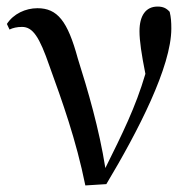

<svg xmlns="http://www.w3.org/2000/svg" viewBox="-20 -557 593 585"><path d="M240 8 304 4C401 -158 502 -354 502 -470C502 -490 501 -504 497 -521C487 -532 477 -537 460 -537C424 -537 405 -509 405 -462C405 -433 411 -392 423 -332C393 -230 353 -150 301 -45C282 -165 248 -281 217 -379C186 -493 155 -532 94 -532C58 -532 21 -515 1 -484L9 -467C19 -472 32 -475 47 -475C80 -475 100 -445 131 -355C169 -250 212 -131 240 8Z"/></svg>

Font: Noto Serif KR Medium
Style: Regular
Weight: 500
Designer: Ryoko NISHIZUKA 西塚涼子 (kana & ideographs); Frank Grießhammer (Latin, Greek & Cyrillic); Wenlong ZHANG 张文龙 (bopomofo); San
Foundry: Adobe
Version: Version 2.001;hotconv 1.1.0;makeotfexe 2.6.0